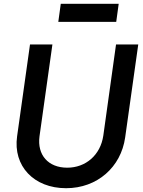

<svg xmlns="http://www.w3.org/2000/svg" viewBox="-20 -979 752 1011"><path d="M328 12C492 12 617 -99 639 -255L708 -745H591L524 -265C509 -162 431 -96 334 -96C234 -96 175 -163 188 -261L256 -745H138L70 -261C48 -105 158 12 328 12ZM287 -864H592L605 -959H300Z"/></svg>

Font: Mluvka SemiBold
Style: Italic
Weight: 600
Italic angle: -8°
Designer: Modified by Jiří Krblich, Original typeface by Gumpita Rahayu
Foundry: Gumpita Rahayu & Jiří Krblich
Version: Version 2.000;Glyphs 3.1.1 (3134)